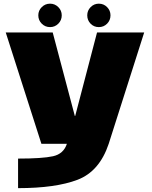

<svg xmlns="http://www.w3.org/2000/svg" viewBox="-20 -764 808 1020"><path d="M200 0H557.5L746 -591.5H495.5L379.5 -148H377.5L260 -591.5H10.5ZM76 235.5Q275.5 235.5 392 191Q508.5 146.5 557.5 0L335.5 -0.5Q318 53.5 261.8 66Q205.5 78.5 76 78.5ZM246 -620Q271.5 -620 289.8 -638.2Q308 -656.5 308 -682.5Q308 -708 289.8 -726.2Q271.5 -744.5 246 -744.5Q220 -744.5 201.8 -726.2Q183.5 -708 183.5 -682.5Q183.5 -656.5 201.8 -638.2Q220 -620 246 -620ZM505 -620Q531 -620 549 -638.2Q567 -656.5 567 -682.5Q567 -708 549 -726.2Q531 -744.5 505 -744.5Q479.5 -744.5 461.5 -726.2Q443.5 -708 443.5 -682.5Q443.5 -656.5 461.2 -638.2Q479 -620 505 -620Z"/></svg>

Font: Anybody SemiExpanded Black
Style: Regular
Weight: 900
Width: 6
Version: Version 1.113;gftools[0.9.25]